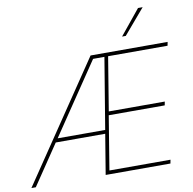

<svg xmlns="http://www.w3.org/2000/svg" viewBox="-112 -1060 1170 1161"><g transform="rotate(-10 473.0 -480.0)"><path d="M-12.8 0 478.7 -727.3H951.7L947.4 -704.5H582.4L528.4 -375H872.2L867.9 -352.3H524.1L470.2 -22.7H845.2L840.9 0H443.2L483.7 -245.7H180L14.2 0ZM195.7 -268.5H487.6L559.7 -704.5H490.1ZM686.1 -806.8 811.1 -960.2H839.5L708.8 -806.8Z"/></g></svg>

Font: Inter UI Thin
Style: Italic
Weight: 100
Italic angle: -9.39999°
Designer: Rasmus Andersson
Foundry: rsms
Version: 3.2;8d6f07862